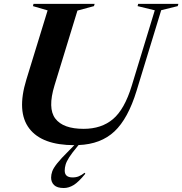

<svg xmlns="http://www.w3.org/2000/svg" viewBox="-20 -735 938 988"><path d="M313 143Q313 178 353.5 178Q371.5 178 385.5 172.2Q399.5 166.5 415.5 154L419 159Q384 202 359 217.2Q334 232.5 308 232.5Q274 232.5 258.5 217.5Q243 202.5 243 179Q243 163.5 248.8 147Q254.5 130.5 273.8 106Q293 81.5 334 41L362.5 12Q196 12 130.5 -74Q65 -160 115.5 -325L225 -681.5L149.5 -703.5L152.5 -715H467L463.5 -703.5L378.5 -680.5L260.5 -295.5Q224.5 -178 264.5 -125Q304.5 -72 410.5 -72Q502 -72 561.5 -122.2Q621 -172.5 658 -294L776.5 -682L688 -703.5L691 -715H898L894.5 -703.5L809.5 -682.5L683 -268.5Q639 -124.5 569 -58.8Q499 7 384 11.5L378.5 18.5Q350.5 52 336.2 74.2Q322 96.5 317.5 112.5Q313 128.5 313 143Z"/></svg>

Font: Newsreader Display SemiBold
Style: Italic
Weight: 600
Italic angle: -17°
Designer: Hugues Gentile
Foundry: Production Type
Version: Version 1.001